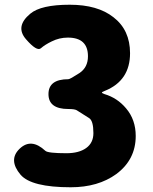

<svg xmlns="http://www.w3.org/2000/svg" viewBox="-20 -778 649 812"><path d="M279 14Q113 14 67 -39Q14 -102 63 -149Q112 -196 172 -140Q183 -130 261 -130Q314 -130 344.5 -152Q375 -174 375 -215Q375 -267 357 -278.5Q339 -290 304 -312Q295 -317 269 -317Q185 -317 185 -380Q185 -443 269 -443Q276 -443 316 -469Q352 -493 352 -540Q352 -619 267 -619Q231 -619 199 -603Q170 -589 153 -574Q136 -559 90 -612Q43 -666 108 -720Q153 -758 275 -758Q393 -758 460 -705Q530 -651 530 -553Q530 -437 424 -394Q411 -389 411 -386.5Q411 -384 422 -380Q476 -364 513 -320Q554 -272 554 -203Q554 -103 472 -42Q395 14 279 14Z"/></svg>

Font: Resource Han Rounded TW Heavy
Style: Regular
Weight: 900
Designer: Cyano Hao (round all glyphs); Ryoko NISHIZUKA 西塚涼子 (kana, bopomofo & ideographs); Paul D. Hunt (Latin, Greek & Cyrillic)
Foundry: Cyano Hao
Version: 0.990